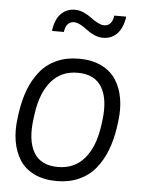

<svg xmlns="http://www.w3.org/2000/svg" viewBox="-54 -801 652 856"><g transform="rotate(5 272.0 -373.0)"><path d="M423.8 -746.1H477.1Q469.7 -694.8 444.6 -668.9Q419.4 -643.1 381.8 -643.1Q361.8 -643.1 341.8 -652.1Q321.8 -661.1 308.1 -672.1Q294.4 -683.1 277.6 -692.1Q260.7 -701.2 247.1 -701.2Q231 -701.2 220 -689.7Q209 -678.2 206.1 -653.8H152.8Q159.2 -705.1 184.3 -731Q209.5 -756.8 247.1 -756.8Q267.1 -756.8 287.1 -747.8Q307.1 -738.8 320.8 -728Q334.5 -717.3 351.3 -708.3Q368.2 -699.2 381.8 -699.2Q417 -699.2 423.8 -746.1ZM231.9 -51.8Q305.2 -51.8 350.1 -104Q395 -156.2 408.2 -251L411.1 -272.9Q424.3 -369.6 392.3 -423.8Q360.4 -478 283.2 -478Q210 -478 165.5 -425.8Q121.1 -373.5 107.9 -278.8L105 -256.8Q91.8 -159.7 123.3 -105.7Q154.8 -51.8 231.9 -51.8ZM231.9 11.2Q173.8 11.2 131.3 -9.3Q88.9 -29.8 65.7 -66.2Q42.5 -102.5 34.4 -150.4Q26.4 -198.2 34.2 -254.9L37.1 -276.9Q45.4 -335.4 63.7 -382.8Q82 -430.2 111.6 -466.1Q141.1 -502 184.8 -521.5Q228.5 -541 283.2 -541Q341.3 -541 384 -520.5Q426.8 -500 450.2 -463.6Q473.6 -427.2 481.7 -379.4Q489.7 -331.5 481.9 -274.9L479 -252.9Q470.7 -194.3 452.1 -147Q433.6 -99.6 404.1 -63.7Q374.5 -27.8 330.6 -8.3Q286.6 11.2 231.9 11.2Z"/></g></svg>

Font: Cooper Hewitt
Style: Book Italic
Weight: 706
Designer: Village Type and Design LLC
Foundry: Cooper Hewitt Smithsonian Design Museum
Version: 1.000